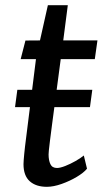

<svg xmlns="http://www.w3.org/2000/svg" viewBox="-20 -713 406 741"><path d="M46.9 -366.4H336.2L327.2 -299.6H38ZM160.8 8Q118.8 8 94.8 -13.5Q70.7 -35 70.7 -79.5Q70.7 -85.8 71.5 -95.7Q72.2 -105.5 73.5 -118.8Q74.7 -132.2 76.7 -148.5L118.8 -484.9H59.8L78.2 -556.6L134.3 -557L164.8 -693H241.7L224.1 -557H356.1L345.9 -484.9H214.4Q202.7 -397.4 194.6 -335.7Q186.5 -274.1 181 -233.3Q175.6 -192.5 172.7 -168.6Q169.8 -144.7 168.6 -133Q167.5 -121.4 167.5 -117Q167.5 -94.3 174.5 -79.5Q181.4 -64.7 200 -64.7Q212.2 -64.7 232 -72.5Q251.8 -80.3 271.5 -91.5Q291.3 -102.7 303.5 -112.9L315.8 -61.9Q303.1 -46.4 276.2 -30.3Q249.2 -14.2 217.8 -3.1Q186.4 8 160.8 8Z"/></svg>

Font: Merriweather Sans Variable Regular
Style: Italic
Weight: 300
Italic angle: -8°
Designer: Eben Sorkin
Foundry: Eben Sorkin
Version: Version 2.001